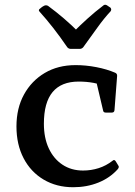

<svg xmlns="http://www.w3.org/2000/svg" viewBox="-20 -776 567 805"><path d="M443 -744Q449 -737 444 -729Q416 -699 388.5 -660.5Q361 -622 329 -578Q323 -571 314 -571H277Q268 -571 262 -578Q232 -622 203 -659Q174 -696 146 -727Q139 -734 148 -740Q152 -744 156.5 -747Q161 -750 165 -752Q174 -756 182 -751Q216 -726 248 -698.5Q280 -671 310 -641H287Q317 -671 348 -699Q379 -727 412 -752Q419 -759 428 -754Q432 -752 435.5 -749Q439 -746 443 -744ZM287 9Q217 9 163 -23Q109 -55 79 -112.5Q49 -170 49 -246Q49 -322 80.5 -379.5Q112 -437 167.5 -470Q223 -503 297 -503Q340 -503 384 -494.5Q428 -486 463 -471Q472 -467 471 -457L460 -314Q459 -304 449 -304H423Q413 -304 412 -314L382 -441L428 -414Q402 -423 372.5 -428.5Q343 -434 310 -434Q237 -434 200.5 -390Q164 -346 164 -257Q164 -198 184.5 -154Q205 -110 242 -85.5Q279 -61 328 -61Q362 -61 393.5 -71Q425 -81 452 -102Q459 -109 465 -100L476 -82Q481 -76 474 -67Q441 -30 392.5 -10.5Q344 9 287 9Z"/></svg>

Font: Hahmlet Medium
Style: Regular
Weight: 500
Version: Version 1.002